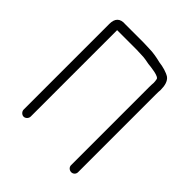

<svg xmlns="http://www.w3.org/2000/svg" viewBox="-164 -624 754 754"><g transform="rotate(45 212.5 -247.5)"><path d="M89 -9V-489H197C206.3 -489 215.3 -488.7 224 -488C240.9 -488 256.3 -484.7 270 -482C282.4 -480.9 335 -475.8 335 -462C336.3 -456 337 -450 337 -444C336.3 -436.7 336 -428.3 336 -419V14C336 24.6 345.4 33 356 33C366.6 33 375 24.6 375 14V-419C375 -428.3 375.3 -436.7 376 -444C376 -468.2 370.6 -487.6 357 -498C342.6 -507.6 317 -514.7 296 -517C275.8 -522 251.9 -527 227 -527C217 -527.7 207 -528 197 -528H96C63.9 -530.9 50 -514.5 50 -485V-9C50 1.3 59.4 11 69.5 11C79.6 11 89 1.3 89 -9Z"/></g></svg>

Font: Just Breathe
Style: Regular
Weight: 400
Foundry: Cannot Into Space Fonts
Version: Version 0.72